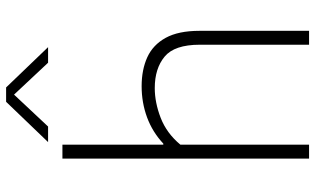

<svg xmlns="http://www.w3.org/2000/svg" viewBox="-222 -810 1032 629"><g transform="rotate(-90 294.5 -496.0)"><path d="M89 0V-808H134.5V-477.5H138Q176 -513 224.2 -530.8Q272.5 -548.5 326 -548.5Q380 -548.5 420.8 -530Q461.5 -511.5 484.5 -469.8Q507.5 -428 507.5 -359V0H462V-358Q462 -441 423 -473.2Q384 -505.5 320 -505.5Q272.5 -505.5 222.2 -486Q172 -466.5 134.5 -421.5V0ZM143 -855 275 -992.5H322L454 -855H403L298.5 -966.5L194 -855Z"/></g></svg>

Font: Encode Sans SmExp XLt
Style: Regular
Weight: 200
Width: 6
Designer: Multiple Designers
Foundry: Impallari Type
Version: Version 3.002; ttfautohint (v1.8.3) -l 8 -r 50 -G 200 -x 14 